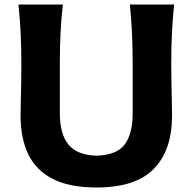

<svg xmlns="http://www.w3.org/2000/svg" viewBox="-20 -809 846 843"><path d="M404.3 14.2Q285.2 14.2 211.7 -23.4Q138.2 -61 104.2 -131.6Q70.3 -202.1 70.3 -301.8Q70.3 -323.2 71.3 -359.1Q72.3 -395 73 -438.2Q73.7 -481.4 73.7 -524.9Q73.7 -601.1 70.8 -662.4Q67.9 -723.6 61 -789.1H255.9Q248.5 -723.6 245.6 -662.4Q242.7 -601.1 242.7 -524.9V-312Q242.7 -221.2 280.3 -174.6Q317.9 -127.9 403.8 -125.5Q491.7 -127.9 527.1 -174.3Q562.5 -220.7 562.5 -312V-524.9Q562.5 -601.1 559.6 -662.4Q556.6 -723.6 550.3 -789.1H744.6Q737.8 -723.6 734.9 -662.4Q731.9 -601.1 731.9 -524.9Q731.9 -481.4 732.9 -437.7Q733.9 -394 734.6 -357.9Q735.4 -321.8 735.4 -301.3Q735.4 -149.4 655.3 -67.6Q575.2 14.2 404.3 14.2Z"/></svg>

Font: Pinar-DS2-FD Bold
Style: Regular
Weight: 700
Designer: Amin Abedi
Version: Version 3.000